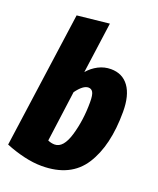

<svg xmlns="http://www.w3.org/2000/svg" viewBox="-144 -847 781 952"><g transform="rotate(20 246.5 -371.5)"><path d="M480 -372Q480 -193 412 -87.5Q344 18 192 18Q148 18 98.5 6.5Q49 -5 0 -25L100 -743L269 -761L232 -492Q255 -519 286 -535Q317 -551 352 -551Q413 -551 446.5 -505Q480 -459 480 -372ZM216 -380 180 -112Q198 -104 216 -104Q262 -104 286 -185Q310 -266 310 -361Q310 -399 302 -413Q294 -427 278 -427Q250 -427 216 -380Z"/></g></svg>

Font: Fira Sans Extra Condensed ExtraBold
Style: Italic
Weight: 800
Width: 3
Italic angle: -8°
Designer: Carrois Corporate & Edenspiekermann AG
Foundry: Carrois Corporate GbR & Edenspiekermann AG
Version: Version 4.203